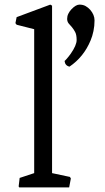

<svg xmlns="http://www.w3.org/2000/svg" viewBox="-20 -819 457 839"><path d="M65.9 -41.5 129.4 -62.5V-691.4L52.7 -710.9L47.4 -717.8L52.7 -744.1L199.7 -798.8L207.5 -794.4V-62.5L285.6 -45.9L289.6 -39.1L282.2 0H64L61.5 -4.4ZM279.8 -716.8Q273.4 -725.1 273.4 -736.8Q273.4 -748.5 278.6 -759Q283.7 -769.5 292 -778.3Q311.5 -798.8 327.1 -798.8Q342.8 -798.8 354 -792.5Q365.2 -786.1 374 -776.4Q393.1 -754.4 393.1 -730Q393.1 -705.6 388.4 -683.3Q383.8 -661.1 376 -642.6Q346.2 -570.3 283.7 -527.8Q264.2 -532.2 262.2 -552.7Q263.2 -552.7 271.5 -562Q279.8 -571.3 289.6 -585Q314.9 -621.6 314.9 -644.3Q314.9 -667 308.3 -679.2Q301.8 -691.4 294.4 -700.2Z"/></svg>

Font: Trykker
Style: Regular
Weight: 400
Designer: Magnus Gaarde
Foundry: Magnus Gaarde
Version: Version 1.001